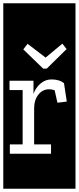

<svg xmlns="http://www.w3.org/2000/svg" viewBox="-32 -937 480 1170"><path d="M-12 213V-917H428V213ZM253 -519 374 -638 348 -671 246 -586 136 -670 110 -636 231 -519ZM282 -453Q244 -453 214.5 -427.5Q185 -402 172 -365V-445H26V-388H106V-57H28V0H279V-57H176V-276Q176 -328 202 -360.5Q228 -393 267 -393Q284 -393 301 -387L318 -311L375 -318L358 -430Q330 -453 282 -453Z"/></svg>

Font: Zilla Slab Highlight Regular
Style: Regular
Weight: 400
Designer: Typotheque Type Foundry
Foundry: Typotheque type foundry
Version: Version 1.1; 2017; ttfautohint (v1.6)